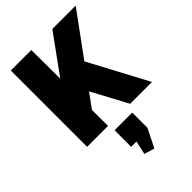

<svg xmlns="http://www.w3.org/2000/svg" viewBox="-290 -815 1245 1245"><g transform="rotate(-45 332.5 -192.0)"><path d="M95 -224 440 -700H654L235 -126ZM59 -700H247L251 0H59ZM280 -324 422 -435 654 0H454ZM423 50V189L360 316L289 295L331 106L406 202H261V50Z"/></g></svg>

Font: Pathway Extreme SemiCondensed ExtraBold
Style: Regular
Weight: 800
Width: 4
Version: Version 1.001;gftools[0.9.26]